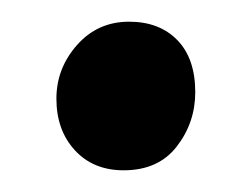

<svg xmlns="http://www.w3.org/2000/svg" viewBox="-20 -147 231 177"><path d="M94 10Q66 10 49 -8.5Q32 -27 32 -56Q32 -84 51 -105.5Q70 -127 99 -127Q127 -127 143.5 -110Q160 -93 160 -62Q160 -34 143 -12Q126 10 94 10Z"/></svg>

Font: Faustina Medium
Style: Regular
Weight: 500
Designer: Alfonso Garcia
Foundry: http://www.omnibus-type.com
Version: Version 1.200